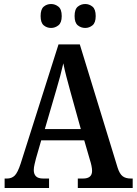

<svg xmlns="http://www.w3.org/2000/svg" viewBox="-20 -935 680 955"><path d="M3 0V-47H15Q38 -47 53 -61.5Q68 -76 83 -122L271 -714H377L565 -101Q575 -70 590 -58.5Q605 -47 631 -47H640V0H367V-47H393Q438 -47 438 -85Q438 -96 435 -110.5Q432 -125 428 -137L399 -237H185L159 -147Q156 -135 152 -118.5Q148 -102 148 -89Q148 -69 159 -58Q170 -47 195 -47H224V0ZM203 -293H382L330 -480Q319 -520 310 -554.5Q301 -589 295 -620Q281 -558 260 -488ZM404 -796Q383 -796 367 -809Q351 -822 351 -855Q351 -889 367 -902Q383 -915 404 -915Q424 -915 440 -902Q456 -889 456 -855Q456 -822 440 -809Q424 -796 404 -796ZM234 -796Q213 -796 197.5 -809Q182 -822 182 -855Q182 -889 197.5 -902Q213 -915 234 -915Q254 -915 270.5 -902Q287 -889 287 -855Q287 -822 270.5 -809Q254 -796 234 -796Z"/></svg>

Font: Noto Serif Hebrew Condensed SemiBold
Style: Regular
Weight: 600
Width: 3
Designer: Monotype Design Team
Foundry: Monotype Imaging Inc.
Version: Version 2.004; ttfautohint (v1.8.4.7-5d5b)